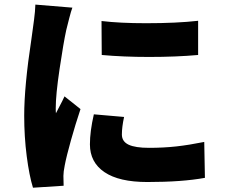

<svg xmlns="http://www.w3.org/2000/svg" viewBox="-20 -790 1017 856"><path d="M630.9 -686.5Q768.6 -686.5 863.3 -697.3V-544.9Q765.6 -536.1 644.5 -536.1Q530.3 -536.1 433.6 -544.9L432.6 -696.3Q514.6 -686.5 630.9 -686.5ZM120.1 -616.2 126 -659.2Q127 -666 131.8 -702.1Q136.7 -738.3 137.7 -769.5L302.7 -755.9Q296.9 -741.2 288.6 -708.5Q280.3 -675.8 275.4 -656.2Q262.7 -597.7 245.6 -482.4Q228.5 -367.2 228.5 -307.6Q228.5 -289.1 229.5 -285.2L244.1 -313.5Q259.8 -342.8 267.6 -360.4L338.9 -303.7Q316.4 -236.3 296.4 -165Q276.4 -93.8 268.6 -52.7Q262.7 -23.4 262.7 -5.9Q262.7 22.5 263.7 38.1L127 46.9Q110.4 -6.8 99.1 -93.8Q87.9 -180.7 87.9 -274.4Q87.9 -405.3 120.1 -616.2ZM398.4 -280.3 533.2 -268.6Q523.4 -223.6 523.4 -190.4Q523.4 -159.2 553.2 -145Q583 -130.9 644.5 -130.9Q709 -130.9 766.1 -137.2Q823.2 -143.6 890.6 -157.2L893.6 2.9Q792 21.5 636.7 21.5Q510.7 21.5 445.8 -22.5Q380.9 -66.4 380.9 -146.5Q380.9 -204.1 398.4 -280.3Z"/></svg>

Font: Min Sans Black
Style: Regular
Weight: 900
Designer: Jinseong-Kim, NotoSansCJK, Nunito
Foundry: Jinseong-Kim
Version: Version 1.000